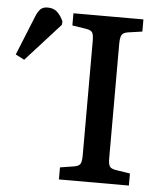

<svg xmlns="http://www.w3.org/2000/svg" viewBox="-223 -760 679 806"><g transform="rotate(5 117.0 -357.5)"><path d="M-133.8 -487.8 -170.9 -506.8 -104 -671.9Q-94.7 -694.8 -84.2 -704.8Q-73.7 -714.8 -54.2 -714.8Q-29.8 -714.8 -14.4 -700.9Q1 -687 12.2 -662.1L11.2 -647.9ZM55.2 0V-50.8L113.8 -60.1Q134.8 -63.5 140.4 -74Q146 -84.5 146 -110.8V-590.8Q146 -617.7 140.1 -627.2Q134.3 -636.7 111.8 -640.1L55.2 -648.9V-700.2H350.1V-648.9L289.1 -640.1Q269.5 -636.7 263.7 -625.7Q257.8 -614.7 257.8 -588.9V-106.9Q257.8 -82.5 263.7 -73Q269.5 -63.5 290 -60.1L350.1 -50.8V0Z"/></g></svg>

Font: Literata Book Medium
Style: Regular
Weight: 500
Designer: Latin by Veronika Burian and Jose Scaglione. Greek by Irene Vlachou. Cyrillic by Vera Evstafieva
Foundry: TypeTogether
Version: Version 2.003;PS 002.003;hotconv 1.0.88;makeotf.lib2.5.64775